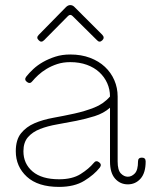

<svg xmlns="http://www.w3.org/2000/svg" viewBox="-20 -724 602 754"><path d="M212 -20Q264 -20 296.5 -40.5Q329 -61 348 -84Q357 -96 369 -87Q381 -78 372 -66Q350 -38 311 -14Q272 10 212 10Q129 10 85.5 -30Q42 -70 42 -130Q42 -175 62.5 -200.5Q83 -226 115.5 -240Q148 -254 189.5 -261.5Q231 -269 272 -278Q313 -287 350 -301.5Q387 -316 412 -345Q412 -373 401 -397.5Q390 -422 370 -440.5Q350 -459 321 -469.5Q292 -480 256 -480Q228 -480 205 -472.5Q182 -465 163 -453.5Q144 -442 130 -429Q116 -416 107 -405Q98 -393 86 -402Q74 -411 83 -423Q94 -437 110.5 -452.5Q127 -468 149 -480.5Q171 -493 197.5 -501.5Q224 -510 256 -510Q299 -510 333.5 -497Q368 -484 392 -461.5Q416 -439 429 -409Q442 -379 442 -345V-90Q442 -56 454.5 -43Q467 -30 482 -30Q497 -30 509.5 -43Q522 -56 522 -90Q522 -105 537 -105Q552 -105 552 -90Q552 -45 532 -22.5Q512 0 482 0Q452 0 432 -22.5Q412 -45 412 -90V-301Q387 -279 352 -268Q317 -257 279.5 -249.5Q242 -242 204.5 -235.5Q167 -229 137.5 -217.5Q108 -206 90 -185.5Q72 -165 72 -130Q72 -81 108 -50.5Q144 -20 212 -20ZM153 -566Q142 -555 132 -566Q121 -576 132 -587L239 -696Q247 -704 256 -704Q265 -704 272 -697L382 -587Q392 -576 382 -566Q371 -555 361 -566L265 -661Q256 -670 247 -661Z"/></svg>

Font: Nixie One
Style: Regular
Weight: 400
Designer: Jovanny Lemonad
Foundry: Jovanny Lemonad
Version: Version 1.000 2011 initial release